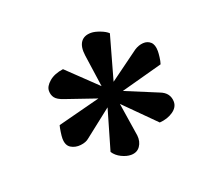

<svg xmlns="http://www.w3.org/2000/svg" viewBox="-78 -893 642 586"><g transform="rotate(-20 243.0 -600.0)"><path d="M243 -632 228 -737Q224 -766 234.5 -781Q245 -796 268 -796Q280 -796 297 -789.5Q314 -783 322 -775L282 -632L378 -702Q392 -711 406.5 -712Q421 -713 431 -704Q441 -695 441 -674Q441 -667 439.5 -654.5Q438 -642 435 -633L299 -596L403 -553Q419 -547 426.5 -536.5Q434 -526 434 -512Q434 -494 416 -481.5Q398 -469 372 -467L277 -562L294 -453Q296 -433 286 -418.5Q276 -404 256 -404Q242 -404 225.5 -412Q209 -420 200 -434L238 -565L150 -496Q140 -487 122 -485Q104 -483 90 -491.5Q76 -500 76 -523Q76 -530 78 -543.5Q80 -557 82 -564L221 -600L122 -634Q101 -641 94 -650.5Q87 -660 87 -673Q87 -688 104 -702.5Q121 -717 150 -721Z"/></g></svg>

Font: Literata 18pt
Style: Bold Italic
Weight: 700
Italic angle: -2°
Designer: Latin by Veronika Burian and Jose Scaglione. Greek by Irene Vlachou. Cyrillic by Vera Evstafieva
Foundry: TypeTogether
Version: Version 3.103;gftools[0.9.29]